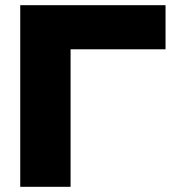

<svg xmlns="http://www.w3.org/2000/svg" viewBox="-20 -720 670 740"><path d="M252 -530H618V-700H58V0H252Z"/></svg>

Font: Geom Black
Style: Bold
Weight: 900
Version: Version 1.102